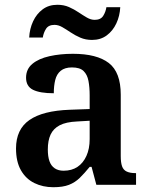

<svg xmlns="http://www.w3.org/2000/svg" viewBox="-20 -773 625 803"><path d="M203 10Q159 10 123.5 -7.5Q88 -25 67.5 -61Q47 -97 47 -152Q47 -232 103 -271Q159 -310 272 -314L355 -317V-374Q355 -408 350 -434.5Q345 -461 329.5 -476Q314 -491 281 -491Q251 -491 234 -477Q217 -463 211 -438.5Q205 -414 205 -383Q147 -383 118 -397.5Q89 -412 89 -448Q89 -484 115.5 -506Q142 -528 187 -538Q232 -548 285 -548Q385 -548 435 -509.5Q485 -471 485 -377V-120Q485 -93 490.5 -77.5Q496 -62 510 -55.5Q524 -49 546 -49H549V0H383L363 -75H355Q333 -48 313.5 -29Q294 -10 268.5 0Q243 10 203 10ZM246 -59Q280 -59 304 -75Q328 -91 341.5 -121Q355 -151 355 -191V-268L303 -265Q256 -263 229.5 -249Q203 -235 191.5 -210Q180 -185 180 -148Q180 -118 187 -98.5Q194 -79 209 -69Q224 -59 246 -59ZM365 -606Q338 -606 316 -615.5Q294 -625 275.5 -637.5Q257 -650 240.5 -659.5Q224 -669 208 -669Q183 -669 172.5 -652.5Q162 -636 159 -616H102Q104 -653 118.5 -684Q133 -715 158.5 -734Q184 -753 220 -753Q247 -753 268.5 -743.5Q290 -734 308.5 -721.5Q327 -709 343.5 -699.5Q360 -690 376 -690Q401 -690 411.5 -706.5Q422 -723 425 -743H483Q481 -706 466.5 -675Q452 -644 426.5 -625Q401 -606 365 -606Z"/></svg>

Font: Noto Serif Kannada SemiBold
Style: Regular
Weight: 600
Version: Version 2.003